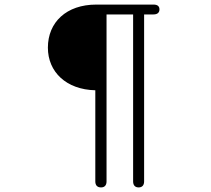

<svg xmlns="http://www.w3.org/2000/svg" viewBox="-20 -775 923 838"><path d="M421 43C436 43 445 34 445 17V-712H561V17C561 34 570 43 585 43C600 43 609 34 609 17V-712H650C667 -712 676 -720 676 -734C676 -748 667 -755 650 -755H400C270 -755 189 -678 189 -567C189 -461 269 -384 396 -381V17C396 34 405 43 421 43Z"/></svg>

Font: 寒蝉半圆体
Style: Regular
Weight: 400
Designer: Yoshimichi Ohira & Warren
Foundry: ChillType
Version: Version 1.800;Glyphs 3.1.1 (3135)